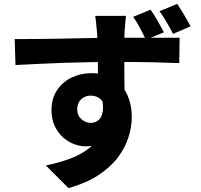

<svg xmlns="http://www.w3.org/2000/svg" viewBox="-20 -877 1040 992"><path d="M631 -795Q630 -787 628 -767.5Q626 -748 625 -729.5Q624 -711 623 -702Q622 -683 622 -648.5Q622 -614 622 -572.5Q622 -531 622.5 -489Q623 -447 623.5 -410Q624 -373 624 -349L486 -393Q486 -413 486 -445.5Q486 -478 486 -515.5Q486 -553 485.5 -590Q485 -627 484 -656Q483 -685 482 -702Q479 -735 476.5 -760Q474 -785 472 -795ZM56 -675Q102 -675 159 -675.5Q216 -676 277.5 -677Q339 -678 398 -679.5Q457 -681 508 -681.5Q559 -682 594 -682Q630 -682 675 -682Q720 -682 765 -682Q810 -682 848 -682Q886 -682 908 -682L906 -551Q858 -553 779 -555Q700 -557 590 -557Q521 -557 451 -556Q381 -555 312.5 -552.5Q244 -550 180.5 -547Q117 -544 60 -541ZM603 -377Q603 -291 583 -234.5Q563 -178 522.5 -149.5Q482 -121 422 -121Q393 -121 362.5 -132.5Q332 -144 305.5 -167.5Q279 -191 262.5 -226.5Q246 -262 246 -308Q246 -367 274 -410Q302 -453 349.5 -476Q397 -499 453 -499Q521 -499 567.5 -468.5Q614 -438 637.5 -387Q661 -336 661 -272Q661 -224 644.5 -170Q628 -116 590 -65Q552 -14 489 27.5Q426 69 334 95L217 -22Q279 -35 334.5 -54.5Q390 -74 433 -105.5Q476 -137 500 -183Q524 -229 524 -296Q524 -340 502.5 -361.5Q481 -383 449 -383Q432 -383 416 -375.5Q400 -368 389.5 -352Q379 -336 379 -311Q379 -280 401 -261Q423 -242 449 -242Q471 -242 489 -256.5Q507 -271 511.5 -306.5Q516 -342 499 -402ZM758 -827Q777 -800 795 -768.5Q813 -737 827 -710L734 -672Q719 -702 703.5 -732Q688 -762 668 -790ZM896 -857Q914 -829 932.5 -798Q951 -767 965 -741L874 -702Q858 -733 841 -762.5Q824 -792 804 -819Z"/></svg>

Font: Noto Sans TC ExtraBold
Style: Regular
Weight: 800
Designer: Ryoko NISHIZUKA  (kana, bopomofo & ideographs); Paul D. Hunt (Latin, Greek & Cyrillic); Sandoll Communications , Soo-you
Foundry: Adobe
Version: Version 2.004-H2;hotconv 1.0.118;makeotfexe 2.5.65603